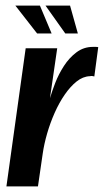

<svg xmlns="http://www.w3.org/2000/svg" viewBox="-20 -668 372 688"><path d="M3 0 72 -495H185L159 -316Q166 -340 178 -371Q190 -402 209 -431.5Q228 -461 254 -480.5Q280 -500 313 -500Q317 -500 323 -500Q329 -500 332 -499L318 -394Q316 -395 311.5 -395.5Q307 -396 302 -395Q277 -394 254.5 -376Q232 -358 212 -329Q192 -300 176 -264Q160 -228 149 -190Q138 -152 133 -117L116 0ZM259 -548H214L143 -648H231ZM165 -548H113L35 -648H123Z"/></svg>

Font: Alumni Sans Thin
Style: Bold Italic
Weight: 700
Italic angle: -8°
Version: Version 1.016